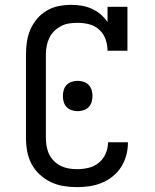

<svg xmlns="http://www.w3.org/2000/svg" viewBox="-20 -763 640 791"><path d="M297 8Q270 8 242 3.5Q214 -1 189 -13Q164 -25 143.5 -44Q123 -63 110 -87.5Q97 -112 92 -139.5Q87 -167 87 -195V-540Q87 -566 91 -592Q95 -618 105.5 -642Q116 -666 133 -686Q150 -706 173 -719.5Q196 -733 222 -738Q248 -743 274 -743Q295 -743 316.5 -739.5Q338 -736 358 -727Q378 -718 394.5 -704Q411 -690 423 -672V-735H505V-554H423Q423 -578 415 -601Q407 -624 389 -640.5Q371 -657 347.5 -663Q324 -669 300 -669Q283 -669 265.5 -666.5Q248 -664 232.5 -656Q217 -648 204 -635.5Q191 -623 183.5 -607.5Q176 -592 172.5 -574.5Q169 -557 169 -540V-195Q169 -178 172 -160.5Q175 -143 182.5 -127.5Q190 -112 202.5 -99.5Q215 -87 230.5 -79.5Q246 -72 263 -69Q280 -66 297 -66Q321 -66 344.5 -71.5Q368 -77 386.5 -92Q405 -107 415 -129.5Q425 -152 425 -175Q425 -176 425 -176.5Q425 -177 425 -177H507Q507 -177 507 -176Q507 -175 507 -174Q507 -148 500 -122.5Q493 -97 479 -75Q465 -53 444.5 -36.5Q424 -20 400 -10Q376 0 349.5 4Q323 8 297 8ZM300 -305Q288 -305 275.5 -309Q263 -313 254.5 -322Q246 -331 242.5 -343Q239 -355 239 -368Q239 -380 242.5 -392Q246 -404 254.5 -413Q263 -422 275.5 -426Q288 -430 300 -430Q312 -430 324.5 -426Q337 -422 345.5 -413Q354 -404 357.5 -392Q361 -380 361 -368Q361 -355 357.5 -343Q354 -331 345.5 -322Q337 -313 324.5 -309Q312 -305 300 -305Z"/></svg>

Font: Iosevka Slab Extended
Style: Regular
Weight: 400
Width: 7
Monospace: yes
Designer: Belleve Invis
Foundry: Belleve Invis
Version: Version 11.1.1; ttfautohint (v1.8.3)